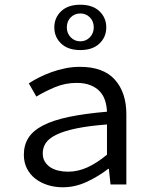

<svg xmlns="http://www.w3.org/2000/svg" viewBox="-20 -781 640 813"><path d="M246 12Q212 12 182 2.5Q152 -7 129.5 -24.5Q107 -42 94 -67.5Q81 -93 81 -126Q81 -167 100.5 -197.5Q120 -228 162.5 -250Q205 -272 272 -286Q339 -300 433 -308Q432 -333 425 -355Q418 -377 403 -393.5Q388 -410 363.5 -420Q339 -430 304 -430Q256 -430 212 -411.5Q168 -393 134 -372L102 -428Q120 -440 144.5 -452.5Q169 -465 196.5 -475Q224 -485 255 -491.5Q286 -498 318 -498Q418 -498 466.5 -443.5Q515 -389 515 -298V0H448L441 -66H438Q397 -34 347.5 -11Q298 12 246 12ZM268 -54Q310 -54 350.5 -72.5Q391 -91 433 -126V-254Q355 -248 302.5 -237Q250 -226 218.5 -210.5Q187 -195 174 -175.5Q161 -156 161 -132Q161 -111 170 -96.5Q179 -82 193.5 -72.5Q208 -63 227.5 -58.5Q247 -54 268 -54ZM320 -569Q268 -569 239 -596.5Q210 -624 210 -665Q210 -706 239 -733.5Q268 -761 320 -761Q372 -761 401 -733.5Q430 -706 430 -665Q430 -624 401 -596.5Q372 -569 320 -569ZM320 -606Q344 -606 360.5 -623Q377 -640 377 -665Q377 -691 360.5 -707.5Q344 -724 320 -724Q296 -724 279.5 -707.5Q263 -691 263 -665Q263 -640 279.5 -623Q296 -606 320 -606Z"/></svg>

Font: Source Code Pro
Style: Regular
Weight: 400
Monospace: yes
Designer: Paul D. Hunt, Teo Tuominen
Foundry: Adobe Systems Incorporated
Version: Version 2.030;PS 1.000;hotconv 16.6.51;makeotf.lib2.5.65220